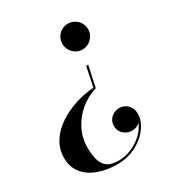

<svg xmlns="http://www.w3.org/2000/svg" viewBox="-181 -649 937 1008"><g transform="rotate(-30 287.0 -145.0)"><path d="M239.5 240Q191.5 240 149.8 229.5Q108 219 76.5 198Q45 177 27.5 145.2Q10 113.5 10 71.5Q10 26.5 29.2 -10.5Q48.5 -47.5 81.2 -76.2Q114 -105 155.2 -125.2Q196.5 -145.5 241 -157.2Q285.5 -169 328 -171.5L352.5 -290H365L337.5 -162.5Q284 -147 240.2 -111Q196.5 -75 170.2 -24.5Q144 26 144 85Q144 124 151.5 156Q159 188 182 207.2Q205 226.5 252 226.5Q290 226.5 325.2 212.8Q360.5 199 388.5 175.5Q416.5 152 433 123Q449.5 94 449.5 63.5H461Q461 81.5 451 95.5Q441 109.5 425.2 117.5Q409.5 125.5 391.5 125.5Q373.5 125.5 357.2 117Q341 108.5 331 93.2Q321 78 321 57.5Q321 34.5 332 19Q343 3.5 359.2 -4Q375.5 -11.5 391.5 -11.5Q410.5 -11.5 426.2 -2.5Q442 6.5 452 23.2Q462 40 462 63.5Q462 95 444.8 126.5Q427.5 158 396.8 183.5Q366 209 325.8 224.5Q285.5 240 239.5 240ZM379.5 -373.5Q358 -373.5 340.5 -384.2Q323 -395 312.5 -412.8Q302 -430.5 302 -452Q302 -473.5 312.5 -491.2Q323 -509 340.5 -519.5Q358 -530 379.5 -530Q401 -530 418.8 -519.5Q436.5 -509 447.2 -491.2Q458 -473.5 458 -452Q458 -430.5 447.2 -412.8Q436.5 -395 418.8 -384.2Q401 -373.5 379.5 -373.5Z"/></g></svg>

Font: Bodoni Moda 18pt SemiBold
Style: Italic
Weight: 600
Italic angle: -13°
Designer: Owen Earl
Foundry: indestructible type
Version: Version 2.005